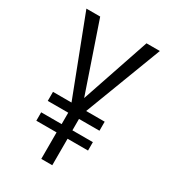

<svg xmlns="http://www.w3.org/2000/svg" viewBox="-156 -693 684 772"><g transform="rotate(30 186.0 -307.0)"><path d="M356 -614H294L187 -298L79 -614H15L152 -257H66V-215H161V-162H66V-123H160V0H211V-123H306V-162H211V-215H306V-257H220Z"/></g></svg>

Font: Modon Arabic
Style: Regular
Weight: 400
Designer: Ahmedzaza
Foundry: Ahmedzaza
Version: Version 2.010